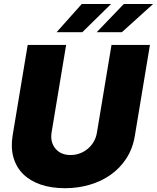

<svg xmlns="http://www.w3.org/2000/svg" viewBox="-20 -958 806 986"><path d="M44.7 -261.4 122.2 -727.3H319.6L245 -278.4Q236.9 -228.7 264.6 -195Q291.9 -161.9 342.3 -161.9Q367.9 -161.9 390.8 -170.6Q413.7 -179.3 431.8 -194.8Q449.9 -210.2 462 -231.5Q474.1 -252.8 478 -278.4L552.6 -727.3H750L672.6 -261.4Q661.9 -195 628.9 -144.4Q595.9 -93.8 547.4 -59.8Q498.9 -25.9 438.9 -8.7Q378.9 8.5 313.9 8.5Q243.3 8.5 188.7 -10.3Q134.2 -29.1 98.9 -64.1Q63.6 -99.1 49.2 -149.1Q34.8 -199.2 44.7 -261.4ZM270.6 -792.6 399.9 -937.5H550.4L402.7 -792.6ZM476.6 -792.6 615.8 -937.5H766.3L605.8 -792.6Z"/></svg>

Font: Inter P Black
Style: Italic
Weight: 900
Italic angle: -9.40001°
Designer: Rasmus Andersson
Foundry: rsms
Version: Version 3.018;git-588b23468